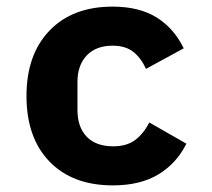

<svg xmlns="http://www.w3.org/2000/svg" viewBox="-20 -548 640 580"><path d="M60 -258Q60 -383 129.5 -455.5Q199 -528 320 -528Q401 -528 453.5 -495Q506 -462 535 -402L421 -340Q406 -373 382.5 -391.5Q359 -410 320 -410Q270 -410 242 -380.5Q214 -351 214 -300V-216Q214 -164 242 -135Q270 -106 322 -106Q362 -106 387.5 -124.5Q413 -143 431 -178L543 -114Q514 -55 459 -21.5Q404 12 321 12Q199 12 129.5 -60Q60 -132 60 -258Z"/></svg>

Font: iA Writer Mono V
Style: Regular
Weight: 400
Designer: Mike Abbink, Paul van der Laan, Pieter van Rosmalen
Foundry: Bold Monday
Version: Version 2.000